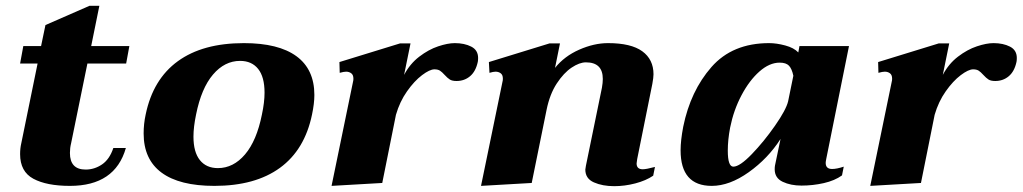

<svg xmlns="http://www.w3.org/2000/svg" viewBox="-20 -628 3510 659"><path d="M224 -136Q220 -120 220 -103Q220 -46 274 -46Q304 -46 330 -63.5Q356 -81 369 -120H412Q375 10 220 10Q140 10 94.5 -14.5Q49 -39 49 -99Q49 -119 53 -136L109 -410H49L60 -470H121L136 -542L287 -608H321L293 -470H424L413 -410H280Z M473 -170Q473 -203 480 -235Q505 -356 590.5 -418Q676 -480 817 -480Q936 -480 997.5 -435Q1059 -390 1059 -302Q1059 -273 1051 -235Q1026 -114 941 -52Q856 10 716 10Q596 10 534.5 -35.5Q473 -81 473 -170ZM879 -235Q888 -277 888 -310Q888 -364 866 -391.5Q844 -419 804 -419Q751 -419 711 -372Q671 -325 653 -235Q644 -192 644 -159Q644 -106 666 -78.5Q688 -51 728 -51Q781 -51 821 -98Q861 -145 879 -235Z M1621 -429Q1621 -421 1620 -416Q1613 -383 1593.5 -366.5Q1574 -350 1547 -350Q1532 -350 1524 -355Q1516 -360 1506 -371Q1497 -381 1490 -385.5Q1483 -390 1471 -390Q1455 -390 1428.5 -370Q1402 -350 1377 -314.5Q1352 -279 1339 -234L1292 0L1118 10L1192 -349Q1193 -352 1193 -358Q1193 -371 1185.5 -376.5Q1178 -382 1168 -382Q1160 -382 1146 -378L1145 -415L1353 -479H1389L1367 -371Q1387 -409 1419 -433.5Q1451 -458 1484 -469Q1517 -480 1541 -480Q1574 -480 1597.5 -468Q1621 -456 1621 -429Z M2228 -55 2222 -25Q2197 -8 2160.5 1.5Q2124 11 2088 11Q2048 11 2018.5 -2Q1989 -15 1989 -46Q1989 -49 1991 -59L2046 -327Q2049 -344 2049 -357Q2049 -414 1991 -414Q1969 -414 1942 -396Q1915 -378 1891 -341.5Q1867 -305 1856 -251L1805 0L1631 10L1705 -349Q1706 -352 1706 -358Q1706 -371 1698.5 -376.5Q1691 -382 1681 -382Q1673 -382 1660 -378L1658 -415L1866 -479H1902L1885 -395Q1917 -435 1968 -457.5Q2019 -480 2067 -480Q2146 -480 2184.5 -452Q2223 -424 2223 -373Q2223 -362 2219 -340L2167 -82Q2165 -70 2165 -67Q2165 -47 2186 -47Q2198 -47 2228 -55Z M2316 -112Q2316 -146 2325 -193Q2350 -316 2422 -398Q2494 -480 2620 -480Q2645 -480 2675 -472Q2705 -464 2720 -448L2724 -470H2894L2816 -83Q2814 -73 2814 -69Q2814 -48 2836 -48Q2852 -48 2876 -56L2870 -26Q2845 -8 2807.5 0.5Q2770 9 2731 9Q2694 9 2666.5 -4Q2639 -17 2639 -47Q2639 -55 2640 -60L2659 -151Q2616 -84 2550 -37Q2484 10 2423 10Q2316 10 2316 -112ZM2685 -280 2703 -368Q2698 -392 2688 -402.5Q2678 -413 2656 -413Q2621 -413 2586.5 -382.5Q2552 -352 2525 -301Q2498 -250 2486 -190Q2478 -148 2478 -111Q2478 -56 2497 -56Q2519 -56 2560.5 -99Q2602 -142 2640 -196.5Q2678 -251 2685 -280Z M3470 -429Q3470 -421 3469 -416Q3462 -383 3442.5 -366.5Q3423 -350 3396 -350Q3381 -350 3373 -355Q3365 -360 3355 -371Q3346 -381 3339 -385.5Q3332 -390 3320 -390Q3304 -390 3277.5 -370Q3251 -350 3226 -314.5Q3201 -279 3188 -234L3141 0L2967 10L3041 -349Q3042 -352 3042 -358Q3042 -371 3034.5 -376.5Q3027 -382 3017 -382Q3009 -382 2995 -378L2994 -415L3202 -479H3238L3216 -371Q3236 -409 3268 -433.5Q3300 -458 3333 -469Q3366 -480 3390 -480Q3423 -480 3446.5 -468Q3470 -456 3470 -429Z"/></svg>

Font: Taviraj
Style: Bold Italic
Weight: 700
Italic angle: -12°
Designer: Katatrad Team
Foundry: CadsonDemak
Version: Version 1.001